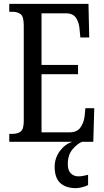

<svg xmlns="http://www.w3.org/2000/svg" viewBox="-20 -734 539 994"><path d="M28 0V-41H45Q72 -41 87.5 -53.5Q103 -66 103 -107V-602Q103 -649 86.5 -661Q70 -673 45 -673H28V-714H438L442 -540H396L392 -582Q390 -615 374.5 -640Q359 -665 322 -665H195V-398H384V-350H195V-49H341Q379 -49 396.5 -74Q414 -99 418 -132L422 -174H468L463 0ZM373 240Q321 240 292 213.5Q263 187 263 130Q263 83 291 46.5Q319 10 356 0H405Q380 10 355.5 39Q331 68 331 115Q331 149 347 164Q363 179 386 179Q406 179 436 171V224Q423 231 404.5 235.5Q386 240 373 240Z"/></svg>

Font: Noto Serif Tamil ExtraCondensed
Style: Regular
Weight: 400
Width: 2
Designer: Indian Type Foundry, Tom Grace, and the Monotype Design Team
Foundry: Monotype Imaging Inc.
Version: Version 2.004; ttfautohint (v1.8.4.7-5d5b)